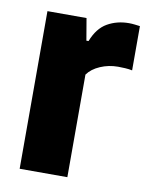

<svg xmlns="http://www.w3.org/2000/svg" viewBox="-69 -607 507 658"><g transform="rotate(10 185.0 -278.0)"><path d="M44.5 0V-548.5H180.5L193.5 -472H201Q219 -518.5 252.2 -537.5Q285.5 -556.5 327 -556.5Q337.5 -556.5 347.8 -555.2Q358 -554 365.5 -553V-399Q354 -401.5 340.8 -402.2Q327.5 -403 316 -403Q283.5 -403 254.5 -390.5Q225.5 -378 210.5 -357V0Z"/></g></svg>

Font: Encode Sans Condensed ExtraBold
Style: Regular
Weight: 800
Width: 3
Designer: Multiple Designers
Foundry: Impallari Type
Version: Version 3.000; ttfautohint (v1.8.3) -l 8 -r 50 -G 200 -x 14 